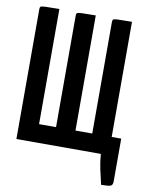

<svg xmlns="http://www.w3.org/2000/svg" viewBox="-93 -767 770 992"><g transform="rotate(10 292.0 -271.5)"><path d="M507 157Q497 116 489 78.5Q481 41 478 0H35V-681Q35 -691 39 -694.5Q43 -698 64 -699Q85 -700 137 -700V-96H226V-681Q226 -691 230 -694.5Q234 -698 255 -699Q276 -700 328 -700V-96H416V-681Q416 -691 420 -694.5Q424 -698 445 -699Q466 -700 518 -700V-96H568V128Q568 148 556.5 152.5Q545 157 507 157Z"/></g></svg>

Font: Yanone Kaffeesatz SemiBold
Style: Regular
Weight: 600
Designer: Yanone (Cyrillic: Daniel Pouzeot, Huerta Tipografica, and Cyreal)
Foundry: Yanone
Version: Version 2.003